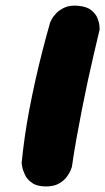

<svg xmlns="http://www.w3.org/2000/svg" viewBox="-20 -671 379 692"><path d="M146 1Q114 1 96 -11.5Q78 -24 70 -41Q62 -58 60 -70.5Q58 -83 58 -83Q62 -126 69 -175.5Q76 -225 86 -277.5Q96 -330 108 -383.5Q120 -437 133.5 -489.5Q147 -542 161 -591Q161 -591 166 -601Q171 -611 183 -623.5Q195 -636 214.5 -644.5Q234 -653 263 -650Q294 -647 310 -633.5Q326 -620 332 -604Q338 -588 338.5 -576Q339 -564 339 -564Q330 -526 319 -479.5Q308 -433 297 -382Q286 -331 275.5 -277.5Q265 -224 255.5 -171Q246 -118 239 -69Q239 -69 235 -58.5Q231 -48 221 -34Q211 -20 192.5 -9.5Q174 1 146 1Z"/></svg>

Font: Sour Gummy Black
Style: Italic
Weight: 900
Italic angle: -11.3°
Designer: Stefie Justprince
Foundry: Eifetstype
Version: Version 1.000